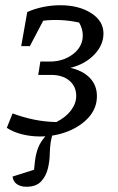

<svg xmlns="http://www.w3.org/2000/svg" viewBox="-20 -512 449 733"><path d="M133 9Q97 9 63.5 0.5Q30 -8 6 -24L28 -79Q68 -64 109.5 -55.5Q151 -47 195 -46Q231 -64 251 -90.5Q271 -117 271 -146Q271 -182 245 -204Q219 -226 175 -226H126L134 -277H170Q222 -277 259 -305.5Q296 -334 296 -377Q296 -402 282 -426Q212 -441 145 -433L94 -336H61L84 -466Q113 -479 145.5 -485.5Q178 -492 210 -492Q281 -492 328 -462Q375 -432 375 -384Q375 -340 340 -303.5Q305 -267 249 -253Q297 -242 323.5 -214Q350 -186 350 -145Q350 -100 320 -65.5Q290 -31 240.5 -11Q191 9 133 9ZM81 201Q59 201 44.5 191Q30 181 28 162L110 136Q113 97 119 73Q125 49 136 31.5Q147 14 166 -6H183Q176 14 173.5 31Q171 48 170 73Q170 101 163 130.5Q156 160 137 180.5Q118 201 81 201Z"/></svg>

Font: Piazzolla
Style: Italic
Weight: 400
Italic angle: -11.3°
Designer: Juan Pablo del Peral
Foundry: Huerta Tipografica
Version: Version 1.330